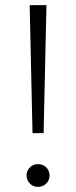

<svg xmlns="http://www.w3.org/2000/svg" viewBox="-20 -720 294 744"><path d="M106 -204 95 -700H160L149 -204ZM127 4Q108 4 95.5 -9Q83 -22 83 -40Q83 -58 95.5 -71Q108 -84 127 -84Q147 -84 159.5 -71Q172 -58 172 -40Q172 -22 159.5 -9Q147 4 127 4Z"/></svg>

Font: Montserrat-Alt1 Light
Style: Regular
Weight: 300
Designer: Differentunic
Foundry: Differentunic
Version: Version 7.222